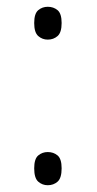

<svg xmlns="http://www.w3.org/2000/svg" viewBox="-20 -541 285 567"><path d="M121 -424Q105 -424 93 -434.5Q81 -445 81 -473Q81 -501 93 -511Q105 -521 121 -521Q138 -521 150 -511Q162 -501 162 -473Q162 -445 150 -434.5Q138 -424 121 -424ZM121 6Q105 6 93 -4.5Q81 -15 81 -44Q81 -72 93 -82Q105 -92 121 -92Q138 -92 150 -82Q162 -72 162 -44Q162 -15 150 -4.5Q138 6 121 6Z"/></svg>

Font: Noto Serif Tibetan ExtraLight
Style: Regular
Weight: 200
Designer: Monotype Design Team
Foundry: Monotype Imaging Inc.
Version: Version 2.103; ttfautohint (v1.8.4.7-5d5b)